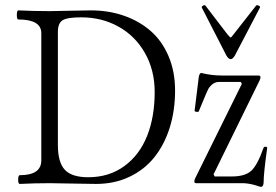

<svg xmlns="http://www.w3.org/2000/svg" viewBox="-20 -706 1062 740"><path d="M869.1 -478Q861.3 -478 853 -491.2L757.8 -676.8Q756.3 -680.7 762.5 -684.3Q768.6 -688 772 -684.1L856.9 -573.2Q867.7 -561 869.1 -561Q870.6 -561 879.9 -573.2L966.8 -684.1Q969.2 -687.5 976.6 -684.6Q983.9 -681.6 981.9 -676.8L884.8 -491.2Q876.5 -478 869.1 -478ZM56.2 2.9Q49.8 2.9 50 -13.9Q50.3 -30.8 56.2 -30.8Q139.2 -30.8 139.2 -87.9V-578.1Q139.2 -630.9 50.8 -630.9Q44.9 -630.9 44.9 -648.4Q44.9 -666 50.8 -666Q110.8 -663.1 170.9 -663.1Q197.3 -663.1 250.5 -664.6Q303.7 -666 330.1 -666Q397.9 -666 456.8 -645.8Q515.6 -625.5 559.8 -587.4Q604 -549.3 629.4 -490Q654.8 -430.7 654.8 -356.9Q654.8 -280.3 634.3 -214.6Q613.8 -148.9 575.4 -100.6Q537.1 -52.2 479.2 -24.7Q421.4 2.9 350.1 2.9Q320.3 2.9 261 1.5Q201.7 0 170.9 0Q113.3 0 56.2 2.9ZM319.8 -22.9Q400.4 -22.9 459 -65.7Q517.6 -108.4 546.9 -181.9Q576.2 -255.4 576.2 -351.1Q576.2 -435.5 538.6 -501.7Q501 -567.9 436.5 -603.5Q372.1 -639.2 293 -639.2Q239.3 -639.2 221.2 -627.9Q203.1 -616.7 203.1 -583V-147Q203.1 -80.1 230 -51.5Q256.8 -22.9 319.8 -22.9ZM984.9 14.2Q983.9 14.2 980.2 12.9Q976.6 11.7 969.2 9.5Q961.9 7.3 957 5.9Q933.1 0 915 0H735.8Q729 0 729 -6.8Q729 -12.2 731.9 -18.1L912.1 -382.8L908.2 -390.1H823.2Q802.2 -390.1 785.2 -367.2Q779.3 -358.4 746.1 -276.9Q745.1 -273.9 737.5 -274.9Q730 -275.9 730 -278.8L746.1 -409.2Q749 -424.8 755.9 -424.8Q794.4 -415 834 -415H976.1Q983.9 -415 983.9 -408.2Q983.9 -404.3 981 -397L803.2 -34.2L807.1 -25.9H874Q924.3 -25.9 948.2 -47.6Q972.2 -69.3 996.1 -137.2Q997.1 -139.6 1000.7 -140.4Q1004.4 -141.1 1007.3 -139.9Q1010.3 -138.7 1009.8 -136.2Q996.1 -37.6 996.1 -4.9Q996.1 14.2 984.9 14.2Z"/></svg>

Font: Junicode SmCond Light
Style: Regular
Weight: 300
Width: 4
Designer: Peter S. Baker
Version: Version 2.206